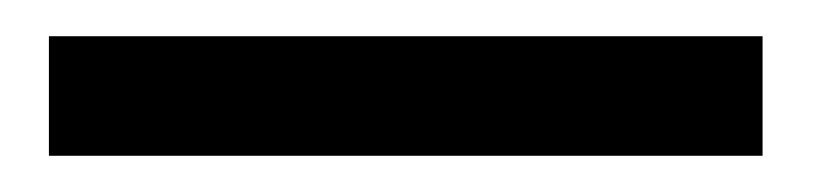

<svg xmlns="http://www.w3.org/2000/svg" viewBox="-20 58 449 106"><path d="M7 78H401V144H7Z"/></svg>

Font: Aleo Medium
Style: Regular
Weight: 500
Designer: Alessio Laiso
Foundry: Alessio Laiso
Version: Version 2.001;gftools[0.9.29]